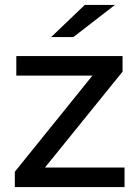

<svg xmlns="http://www.w3.org/2000/svg" viewBox="-20 -757 561 777"><path d="M40 0V-62L354 -451H46V-530H476V-467L162 -79H484V0ZM187 -607 323 -737H445L277 -607Z"/></svg>

Font: Montserrat Medium
Style: Regular
Weight: 500
Designer: Julieta Ulanovsky
Foundry: Julieta Ulanovsky
Version: Version 9.000; ttfautohint (v1.8.4.7-5d5b)